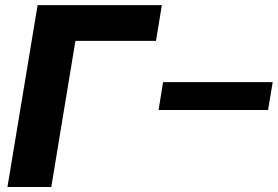

<svg xmlns="http://www.w3.org/2000/svg" viewBox="-20 -748 1111 768"><path d="M627.4 -727.5 604 -584.5H281.7L185.1 0H9.8L130.4 -727.5ZM614.3 -308.1 632.3 -419.4H1070.8L1052.2 -308.1Z"/></svg>

Font: Inter Extra Bold
Style: Italic
Weight: 800
Italic angle: -9.39999°
Designer: Rasmus Andersson
Foundry: rsms
Version: Version 4.000;git-3c8e0fc